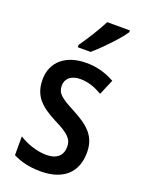

<svg xmlns="http://www.w3.org/2000/svg" viewBox="-147 -835 682 914"><g transform="rotate(20 194.5 -378.0)"><path d="M348 -757V-766H233C210 -721 176 -666 142 -618V-606H207C251 -643 322 -717 348 -757ZM355 -150C355 -235 304 -274 229 -314C154 -353 133 -370 133 -408C133 -445 160 -468 207 -468C248 -468 283 -454 318 -434L351 -512C306 -537 260 -550 207 -550C104 -550 37 -495 37 -405C37 -320 83 -281 162 -240C240 -202 257 -179 257 -143C257 -100 230 -73 176 -73C126 -73 73 -93 37 -116V-21C74 -2 119 10 177 10C288 10 355 -45 355 -150Z"/></g></svg>

Font: Noto Sans Gurmukhi UI Condensed Medium
Style: Regular
Weight: 500
Width: 3
Designer: Jelle Bosma - Monotype Design Team
Foundry: Monotype Imaging Inc.
Version: Version 2.004